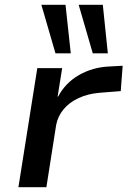

<svg xmlns="http://www.w3.org/2000/svg" viewBox="-20 -783 533 803"><path d="M57 0 136 -498H240L221 -379H223Q254 -437 311 -469.5Q368 -502 438 -505L493 -508L485 -402L397 -395Q348 -391 309 -373Q270 -355 246 -326Q222 -297 215 -261L174 0ZM368 -560 309 -763H410L431 -560ZM212 -560 153 -763H254L276 -560Z"/></svg>

Font: Nunito Sans 7pt SemiExpanded SemiBold
Style: Italic
Weight: 600
Width: 6
Italic angle: -9°
Designer: Vernon Adams
Foundry: Vernon Adams
Version: Version 3.101;gftools[0.9.27]